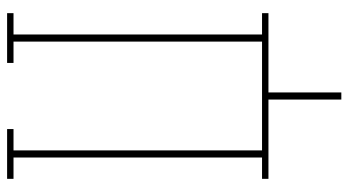

<svg xmlns="http://www.w3.org/2000/svg" viewBox="-240 -535 980 540"><g transform="rotate(-90 250.0 -265.0)"><path d="M240 205V0H17V-18H77V-717H17V-735H157V-717H97V-18H403V-717H343V-735H483V-717H423V-18H483V0H260V205Z"/></g></svg>

Font: Iosevka Slab Thin
Style: Regular
Weight: 100
Monospace: yes
Designer: Belleve Invis
Foundry: Belleve Invis
Version: Version 11.1.0; ttfautohint (v1.8.3)